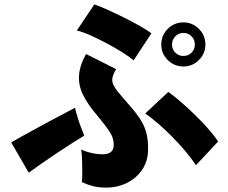

<svg xmlns="http://www.w3.org/2000/svg" viewBox="-20 -832 1040 875"><path d="M463 23Q430 23 404.5 16.5Q379 10 353 -2Q355 -17 355 -45Q355 -73 354 -102.5Q353 -132 350 -151Q369 -141 398.5 -134.5Q428 -128 453 -129Q495 -131 498 -166Q500 -201 479 -232.5Q458 -264 417 -313Q380 -357 359 -398.5Q338 -440 340 -485.5Q342 -531 372 -586L509 -517Q495 -492 492 -475Q489 -458 500.5 -438Q512 -418 543 -383Q585 -337 609.5 -303Q634 -269 644.5 -235Q655 -201 655 -154Q655 -99 628.5 -59.5Q602 -20 558.5 1.5Q515 23 463 23ZM873 -79Q855 -107 827 -140.5Q799 -174 766 -207.5Q733 -241 700.5 -269Q668 -297 642 -315L747 -413Q770 -397 802 -369.5Q834 -342 867.5 -309.5Q901 -277 929.5 -244.5Q958 -212 974 -187ZM111 -45 31 -183Q46 -192 75 -208Q104 -224 139.5 -243.5Q175 -263 210.5 -282Q246 -301 276 -316.5Q306 -332 322 -341Q325 -326 332.5 -301Q340 -276 349 -252Q358 -228 364 -214Q342 -201 308.5 -179.5Q275 -158 238 -133.5Q201 -109 167.5 -85.5Q134 -62 111 -45ZM589 -557Q570 -573 537.5 -593.5Q505 -614 466.5 -634.5Q428 -655 392 -671Q356 -687 330 -693L410 -812Q436 -803 472.5 -786.5Q509 -770 548 -750.5Q587 -731 619.5 -712.5Q652 -694 670 -680ZM816 -529Q774 -529 744.5 -558.5Q715 -588 715 -629Q715 -671 744.5 -700.5Q774 -730 816 -730Q857 -730 886.5 -700.5Q916 -671 916 -629Q916 -588 886.5 -558.5Q857 -529 816 -529ZM816 -577Q838 -577 853 -592Q868 -607 868 -629Q868 -651 853 -666.5Q838 -682 816 -682Q794 -682 779 -666.5Q764 -651 764 -629Q764 -607 779 -592Q794 -577 816 -577Z"/></svg>

Font: Zen Kaku Gothic New Black
Style: Regular
Weight: 900
Designer: Yoshimichi Ohira
Foundry: Positype
Version: Version 1.001